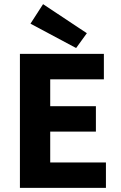

<svg xmlns="http://www.w3.org/2000/svg" viewBox="-20 -914 588 934"><path d="M76.9 0V-651.8H485.3V-528.2H224.3V-397.3H446.5V-273.7H224.3V-123.6H495.3V0ZM350.2 -680.3 128.3 -798.9 189.5 -893.8 402.5 -752.4Z"/></svg>

Font: Source Sans Variable
Style: Regular
Weight: 200
Designer: Paul D. Hunt
Foundry: Adobe Systems Incorporated
Version: Version 3.006;hotconv 1.0.111;makeotfexe 2.5.65597